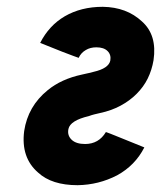

<svg xmlns="http://www.w3.org/2000/svg" viewBox="-20 -532 473 564"><path d="M98 -406Q140 -389 163 -380Q186 -371 196 -367.5Q206 -364 208.5 -363Q211 -362 211 -362Q218 -377 232 -385Q245 -393 263 -393Q285 -393 296 -382Q307 -371 304 -354Q299 -331 255 -321Q245 -318 236.5 -316.5Q228 -315 221 -313Q160 -300 120 -267Q62 -220 51 -147Q41 -69 92 -25Q132 12 208 12Q270 11 324 -17Q377 -46 404 -99Q362 -116 338.5 -125.5Q315 -135 305 -139Q295 -143 293 -143.5Q291 -144 291 -144Q270 -109 230 -109Q204 -109 191 -121Q177 -134 181 -153Q186 -178 241 -191Q249 -194 257 -196Q265 -198 274 -200Q307 -207 334 -221.5Q361 -236 381 -256Q402 -277 414 -301.5Q426 -326 431 -355Q442 -429 397 -469Q352 -511 282 -512Q218 -512 170 -484Q124 -457 98 -406Z"/></svg>

Font: Unageo
Style: Bold-Italic
Weight: 700
Designer: Richard Sepsi
Foundry: Richard Sepsi
Version: Version 2.000